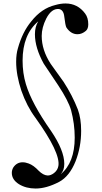

<svg xmlns="http://www.w3.org/2000/svg" viewBox="-20 -885 586 1105"><path d="M475 -708Q452 -688 426 -688Q388 -688 362 -727Q356 -738 350 -789Q346 -828 320 -833Q277 -838 246 -778Q220 -726 220 -678Q220 -597 272 -517L346 -414Q396 -337 428 -255Q447 -204 447 -132Q447 -39 415 43Q380 130 320 162Q247 200 185 200Q130 200 89 175Q48 149 48 110Q48 93 57 78Q77 49 110 49Q127 49 145 56Q173 66 203 98Q228 123 253 125Q272 126 292 110Q312 94 316 70Q329 -5 184 -207Q134 -274 103 -363Q73 -453 73 -530Q73 -574 83 -607Q109 -701 160 -762Q219 -837 298 -856Q329 -865 357 -865Q427 -865 470 -807Q488 -783 488 -745Q488 -720 475 -708ZM389 -251Q373 -306 315 -394L232 -518Q181 -610 181 -688Q181 -731 200 -762Q110 -686 110 -536Q110 -464 129 -401Q162 -290 274 -131Q350 -19 350 58Q350 96 329 118Q410 51 410 -93Q410 -172 389 -251Z"/></svg>

Font: GFS Gazis
Style: Regular
Weight: 400
Designer: George Matthiopoulos
Foundry: George Matthiopoulos
Version: Version 1.0